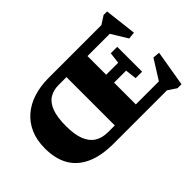

<svg xmlns="http://www.w3.org/2000/svg" viewBox="-131 -1049 1417 1417"><g transform="rotate(-45 578.0 -340.0)"><path d="M945.5 -486.5V-357V-227H878L867.5 -316H636V-398.5H867.5L878 -486.5ZM522.5 -682.5H742V0H522.5ZM423 0Q294.5 0 208.8 -38.5Q123 -77 80.2 -151.2Q37.5 -225.5 37.5 -333Q37.5 -419.5 66 -484.5Q94.5 -549.5 146.5 -593.8Q198.5 -638 269 -660.2Q339.5 -682.5 423.5 -682.5H976L1040.5 -724H1077L1106.5 -473L1051.5 -467.5L944.5 -642L1002.5 -593.5H440.5Q385 -593.5 345.5 -568.5Q306 -543.5 285 -487.8Q264 -432 264 -339.5Q264 -254 285.2 -198.5Q306.5 -143 348.5 -116Q390.5 -89 453 -89H1000.5L953.5 -42.5L1078.5 -242L1133 -237L1085.5 44H1044L978 0Z"/></g></svg>

Font: Newsreader ExtraBold
Style: Regular
Weight: 800
Designer: Hugues Gentile
Foundry: Production Type
Version: Version 1.003